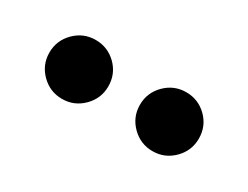

<svg xmlns="http://www.w3.org/2000/svg" viewBox="-33 -877 611 473"><g transform="rotate(30 272.5 -641.0)"><path d="M143.8 -557.9Q109.2 -557.9 84.6 -582.5Q60 -607.1 60 -641.6Q60 -676.1 84.6 -700.8Q109.2 -725.4 143.8 -725.4Q178.2 -725.4 202.9 -701.2Q227.5 -676.9 227.5 -641.6Q227.5 -607.1 202.9 -582.5Q178.2 -557.9 143.8 -557.9ZM401.2 -557.9Q366.8 -557.9 342.1 -582.5Q317.5 -607.1 317.5 -641.6Q317.5 -676.1 342.1 -700.8Q366.8 -725.4 401.2 -725.4Q435.8 -725.4 460.4 -701.2Q485 -676.9 485 -641.6Q485 -607.1 460.4 -582.5Q435.8 -557.9 401.2 -557.9Z"/></g></svg>

Font: Space Cowgirl
Style: Regular
Weight: 400
Designer: Valery Marier
Foundry: Valery Marier
Version: Version 1.000